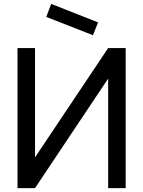

<svg xmlns="http://www.w3.org/2000/svg" viewBox="-20 -967 736 987"><path d="M458 -786 218 -880 243 -947 484 -852ZM70 0V-720H160V-158L536 -720H626V0H536V-563L160 0Z"/></svg>

Font: Manrope Medium
Style: Medium
Weight: 500
Designer: Mikhail Sharanda
Foundry: Mikhail Sharanda
Version: Version 4.000;hotconv 1.0.109;makeotfexe 2.5.65596